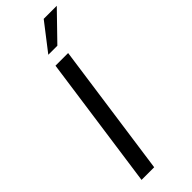

<svg xmlns="http://www.w3.org/2000/svg" viewBox="-295 -923 945 945"><g transform="rotate(-45 177.5 -450.5)"><path d="M44 0H132L230 -697H142ZM155 -760H218L355 -901H264Z"/></g></svg>

Font: HK Grotesk
Style: Italic
Weight: 400
Italic angle: -16°
Designer: Alfredo Marco Pradil
Foundry: Hanken Design Co.
Version: Version 3.001;FEAKit 1.0